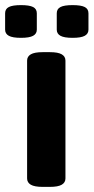

<svg xmlns="http://www.w3.org/2000/svg" viewBox="-36 -729 366 751"><path d="M131 2Q99 2 84.5 -6.5Q70 -15 70 -31V-492Q70 -508 84.5 -516.5Q99 -525 131 -525H159Q191 -525 205.5 -516.5Q220 -508 220 -492V-31Q220 -15 205.5 -6.5Q191 2 159 2ZM248 -581Q215 -581 200.5 -589Q186 -597 186 -613V-677Q186 -694 200.5 -701.5Q215 -709 248 -709Q281 -709 295.5 -701.5Q310 -694 310 -677V-613Q310 -597 295.5 -589Q281 -581 248 -581ZM46 -581Q13 -581 -1.5 -589Q-16 -597 -16 -613V-677Q-16 -694 -1.5 -701.5Q13 -709 46 -709Q79 -709 93.5 -701.5Q108 -694 108 -677V-613Q108 -597 93.5 -589Q79 -581 46 -581Z"/></svg>

Font: Asap Expanded
Style: Bold
Weight: 700
Width: 7
Designer: Pablo Cosgaya
Foundry: Omnibus-Type
Version: Version 3.001; ttfautohint (v1.8.4.7-5d5b)